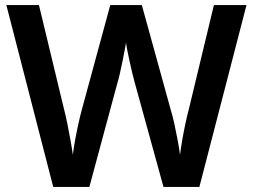

<svg xmlns="http://www.w3.org/2000/svg" viewBox="-20 -734 993 754"><path d="M948 -714 763 0H622L509 -410Q505 -425 499.5 -447Q494 -469 489 -492.5Q484 -516 480 -536Q476 -556 475 -567Q473 -556 469.5 -536.5Q466 -517 461 -493Q456 -469 451 -446.5Q446 -424 441 -408L331 0H189L5 -714H133L231 -307Q238 -281 244.5 -248Q251 -215 257 -182.5Q263 -150 266 -126Q269 -151 275 -184Q281 -217 288 -248.5Q295 -280 301 -302L413 -714H537L651 -301Q658 -279 665 -246.5Q672 -214 678 -182Q684 -150 687 -126Q690 -151 695.5 -183Q701 -215 708 -248Q715 -281 722 -307L820 -714Z"/></svg>

Font: Noto Sans Hanifi Rohingya SemiBold
Style: Regular
Weight: 600
Version: Version 2.101